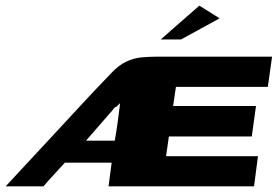

<svg xmlns="http://www.w3.org/2000/svg" viewBox="-22 -661 985 681"><path d="M-2 0Q45 -51 81 -89.5Q117 -128 148 -161.5Q179 -195 210.5 -229Q242 -263 280.5 -304.5Q319 -346 372 -401Q399 -430 426 -442.5Q453 -455 480 -457.5Q507 -460 534 -460H943Q939 -433 935.5 -406.5Q932 -380 928 -353H602L592 -285H886L871 -177Q797 -177 724 -177Q651 -177 577 -177L567 -107H893L879 0Q749 0 620.5 0Q492 0 363 0L374 -84H208Q189 -63 169.5 -42Q150 -21 132 0ZM283 -162Q309 -162 334.5 -162Q360 -162 385 -162Q391 -195 395.5 -228.5Q400 -262 404 -295Q401 -292 397.5 -289Q394 -286 392 -283Q387 -282 383.5 -278.5Q380 -275 377 -270Q353 -243 330 -216Q307 -189 283 -162ZM548 -521 685 -641 757 -596 620 -521Z"/></svg>

Font: Genos ExtraBold
Style: Italic
Weight: 800
Italic angle: -8°
Version: Version 1.010